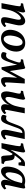

<svg xmlns="http://www.w3.org/2000/svg" viewBox="1612 -2120 516 3781"><g transform="rotate(90 1870.5 -229.0)"><path d="M41 0 95 -286Q103 -332 103 -352Q103 -372 89.5 -377Q76 -382 44 -382Q44 -394 45 -406Q46 -418 51 -426Q70 -428 99 -434Q128 -440 156 -449.5Q184 -459 201 -467Q218 -461 223 -445Q228 -429 223 -402Q216 -361 207 -333Q198 -305 186 -278L170 -118L147 0ZM394 -467Q412 -467 431 -458.5Q450 -450 463 -429Q476 -408 479 -370Q482 -332 468 -274L441 -158Q431 -114 427.5 -95Q424 -76 427 -71Q430 -66 438 -66Q448 -66 463 -74.5Q478 -83 490 -94Q499 -87 504 -77.5Q509 -68 511 -57Q478 -23 448 -7Q418 9 388 9Q346 9 330.5 -11Q315 -31 318 -68.5Q321 -106 332 -155L357 -266Q368 -312 368 -337.5Q368 -363 360.5 -372.5Q353 -382 342 -382Q324 -382 299.5 -363.5Q275 -345 249.5 -310.5Q224 -276 202.5 -227Q181 -178 170 -118L163 -228L202 -311Q215 -337 236 -364.5Q257 -392 283 -415Q309 -438 337.5 -452.5Q366 -467 394 -467Z M735 9Q670 9 629.5 -22.5Q589 -54 574 -108Q559 -162 572 -230Q586 -302 621.5 -355Q657 -408 710 -437.5Q763 -467 827 -467Q890 -467 930.5 -437.5Q971 -408 986.5 -356Q1002 -304 991 -236Q979 -165 942.5 -109.5Q906 -54 853 -22.5Q800 9 735 9ZM748 -43Q776 -43 801.5 -66.5Q827 -90 846.5 -131.5Q866 -173 876 -227Q891 -309 874 -362Q857 -415 812 -415Q770 -415 736 -366.5Q702 -318 687 -240Q676 -182 680 -137.5Q684 -93 701.5 -68Q719 -43 748 -43Z M1570 9Q1532 9 1516 -11.5Q1500 -32 1498.5 -68.5Q1497 -105 1500 -151L1513 -352L1526 -339L1349 -5Q1329 3 1303 -1L1248 -342H1262L1234 -240Q1203 -146 1181 -92Q1159 -38 1136.5 -15Q1114 8 1076 8Q1051 8 1034 0Q1017 -8 1008 -20Q1004 -36 1009 -58Q1014 -80 1026 -99Q1037 -95 1050.5 -92.5Q1064 -90 1072 -90Q1099 -90 1117 -107Q1135 -124 1151 -162Q1167 -200 1188 -263Q1207 -318 1209.5 -343Q1212 -368 1196.5 -375Q1181 -382 1147 -382Q1147 -394 1148.5 -406Q1150 -418 1154 -426Q1176 -428 1206 -434Q1236 -440 1266 -449.5Q1296 -459 1314 -467Q1334 -460 1337 -436L1386 -112L1368 -143L1535 -458H1624L1605 -164Q1603 -121 1603 -100Q1603 -79 1606.5 -72.5Q1610 -66 1617 -66Q1630 -66 1644.5 -74.5Q1659 -83 1671 -94Q1680 -87 1685 -77.5Q1690 -68 1693 -57Q1658 -21 1629 -6Q1600 9 1570 9Z M1855 9Q1822 9 1804.5 -10Q1787 -29 1782 -62Q1777 -95 1782 -136.5Q1787 -178 1798 -221Q1813 -280 1819 -313Q1825 -346 1822 -360.5Q1819 -375 1806 -378.5Q1793 -382 1767 -383Q1767 -393 1768 -405Q1769 -417 1774 -426Q1792 -428 1820.5 -434Q1849 -440 1877 -449.5Q1905 -459 1921 -467Q1932 -460 1938 -451Q1944 -442 1943 -420Q1942 -398 1932 -353Q1922 -308 1903 -228Q1891 -177 1889 -143.5Q1887 -110 1895.5 -94Q1904 -78 1920 -78Q1940 -78 1971.5 -107Q2003 -136 2035 -195.5Q2067 -255 2084 -348L2105 -458H2211L2163 -209Q2150 -143 2145.5 -112.5Q2141 -82 2144.5 -74.5Q2148 -67 2158 -67Q2175 -67 2204 -95Q2212 -89 2217 -78.5Q2222 -68 2225 -58Q2200 -29 2167.5 -10Q2135 9 2105 9Q2072 9 2054.5 -6Q2037 -21 2033 -46Q2029 -71 2035 -104Q2037 -116 2041 -128Q2045 -140 2051 -152H2049Q2036 -125 2015.5 -97Q1995 -69 1969 -45Q1943 -21 1914 -6Q1885 9 1855 9Z M2601 9Q2563 9 2548 -12Q2533 -33 2535 -71.5Q2537 -110 2547 -159L2603 -424L2614 -412Q2584 -412 2565 -404.5Q2546 -397 2531.5 -377Q2517 -357 2502.5 -320.5Q2488 -284 2468 -225Q2438 -139 2416.5 -88Q2395 -37 2372.5 -14.5Q2350 8 2312 8Q2287 8 2270 0Q2253 -8 2244 -20Q2240 -36 2245 -58Q2250 -80 2262 -99Q2273 -95 2286.5 -92.5Q2300 -90 2308 -90Q2335 -90 2352.5 -107.5Q2370 -125 2386.5 -163.5Q2403 -202 2425 -264Q2448 -330 2469.5 -373Q2491 -416 2525 -437Q2559 -458 2619 -458H2718L2655 -163Q2646 -120 2643 -99Q2640 -78 2643 -72Q2646 -66 2654 -66Q2666 -66 2680 -74.5Q2694 -83 2706 -94Q2714 -87 2719 -77.5Q2724 -68 2726 -57Q2689 -21 2660.5 -6Q2632 9 2601 9Z M2797 0 2851 -286Q2859 -332 2858.5 -352Q2858 -372 2845 -377Q2832 -382 2801 -382Q2801 -394 2802 -406Q2803 -418 2808 -426Q2828 -428 2856.5 -434Q2885 -440 2913 -449.5Q2941 -459 2958 -467Q2976 -458 2980 -446.5Q2984 -435 2979 -402Q2976 -375 2968 -337Q2960 -299 2950 -258Q2940 -217 2929.5 -179.5Q2919 -142 2909 -115L2892 -96Q2900 -124 2921 -161.5Q2942 -199 2969 -239.5Q2996 -280 3024.5 -317.5Q3053 -355 3077 -382Q3117 -430 3145 -446.5Q3173 -463 3204 -463Q3216 -463 3231 -461.5Q3246 -460 3253 -458Q3249 -442 3246 -421.5Q3243 -401 3240 -380Q3237 -359 3236 -339Q3226 -335 3209.5 -334Q3193 -333 3179 -337Q3179 -365 3175 -376.5Q3171 -388 3158 -388Q3148 -388 3137.5 -379.5Q3127 -371 3111 -354Q3092 -332 3060.5 -291Q3029 -250 2996 -199.5Q2963 -149 2937 -97.5Q2911 -46 2902 0ZM2911 -168V-184H2943V-168ZM3072 7Q3052 -6 3047 -33.5Q3042 -61 3041 -106Q3039 -138 3037.5 -163.5Q3036 -189 3028.5 -204Q3021 -219 3003 -219L3026 -260Q3060 -260 3081.5 -254.5Q3103 -249 3114.5 -237Q3126 -225 3132.5 -203.5Q3139 -182 3142 -148Q3146 -113 3149 -92.5Q3152 -72 3164.5 -62Q3177 -52 3208 -47Q3207 -33 3204 -21Q3201 -9 3197 0Q3160 0 3132 1.5Q3104 3 3072 7Z M3675 -467Q3683 -464 3687.5 -455.5Q3692 -447 3690.5 -428Q3689 -409 3681 -372L3632 -153Q3621 -98 3621.5 -82.5Q3622 -67 3638 -67Q3649 -67 3660.5 -73.5Q3672 -80 3690 -94Q3697 -87 3702 -77.5Q3707 -68 3710 -58Q3684 -29 3653.5 -10Q3623 9 3588 9Q3559 9 3544 -4.5Q3529 -18 3523.5 -38Q3518 -58 3520 -80.5Q3522 -103 3527 -121Q3531 -132 3537 -147.5Q3543 -163 3549.5 -178.5Q3556 -194 3560 -203L3596 -353L3586 -456Q3610 -455 3634 -458Q3658 -461 3675 -467ZM3619 -453 3594 -397Q3580 -405 3561 -408.5Q3542 -412 3523 -412Q3465 -412 3432 -367Q3399 -322 3385 -250Q3367 -168 3375 -124Q3383 -80 3413 -80Q3430 -80 3460 -109.5Q3490 -139 3519.5 -196.5Q3549 -254 3568 -336L3587 -416L3631 -409L3578 -195H3554Q3535 -142 3503 -95Q3471 -48 3432 -19.5Q3393 9 3351 9Q3321 9 3301 -5Q3281 -19 3270.5 -46.5Q3260 -74 3260 -114.5Q3260 -155 3271 -207Q3286 -282 3324 -340.5Q3362 -399 3418.5 -433Q3475 -467 3545 -467Q3565 -467 3586 -463Q3607 -459 3619 -453Z"/></g></svg>

Font: Vollkorn Medium
Style: Italic
Weight: 500
Italic angle: -11°
Designer: Friedrich Althausen
Foundry: Friedrich Althausen
Version: Version 5.000